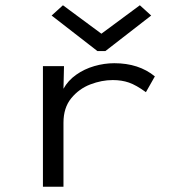

<svg xmlns="http://www.w3.org/2000/svg" viewBox="-20 -708 665 729"><path d="M143 1V-457H223L221 -371Q238 -402 269 -424Q300 -446 338 -457Q376 -468 414 -468Q507 -468 568 -418L534 -358Q497 -385 469.5 -394.5Q442 -404 408 -404Q366 -404 323 -387.5Q280 -371 250.5 -335Q221 -299 221 -242V1ZM219 -688 365 -580 511 -688 554 -649 380 -514H350L176 -649Z"/></svg>

Font: Inconsolata Expanded
Style: Regular
Weight: 400
Width: 7
Monospace: yes
Designer: Raph Levien, Cyreal, Brenton Simpson
Foundry: Raph Levien, Cyreal, Google
Version: Version 3.100; ttfautohint (v1.8.4.7-5d5b)